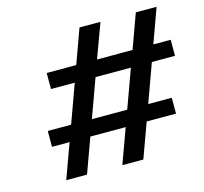

<svg xmlns="http://www.w3.org/2000/svg" viewBox="-96 -758 921 866"><g transform="rotate(-15 364.5 -325.0)"><path d="M666 -236V-162H529L470 0H372L431 -162H266L207 0H110L169 -162H87V-236H196L261 -415H150V-490H288L346 -650H444L385 -490H551L609 -650H706L648 -490H729V-415H621L556 -236ZM293 -236H458L523 -415H358Z"/></g></svg>

Font: Overused Grotesk Medium
Style: Italic
Weight: 500
Italic angle: -10°
Version: Version 0.003